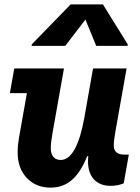

<svg xmlns="http://www.w3.org/2000/svg" viewBox="-20 -838 640 875"><path d="M210.5 17Q143.5 17 102 -27.2Q60.5 -71.5 60.5 -143Q60.5 -161 62 -177Q63.5 -193 66.5 -210L114 -477.5L156 -413.5H25L45 -526H271.5L219 -230Q215 -207.5 213.2 -191.2Q211.5 -175 211.5 -162.5Q211.5 -137 223.2 -123Q235 -109 256.5 -109Q293 -109 320.2 -158Q347.5 -207 364.5 -302.5L404 -526H557L506.5 -242Q502.5 -218 500.5 -202.5Q498.5 -187 498.5 -175Q498.5 -133.5 546 -133.5H567L544 -2.5Q515.5 9 485 9Q435.5 9 408.2 -20.5Q381 -50 381 -103.5Q381 -118.5 383.8 -134.5Q386.5 -150.5 393 -173.5L417.5 -121L377.5 -126.5Q347.5 -52 307.2 -17.5Q267 17 210.5 17ZM124 -629 125 -636 302 -818H449L562 -636L561 -629H418.5L358 -776.5H390.5L277.5 -629Z"/></svg>

Font: Google Sans Code
Style: Italic
Weight: 400
Italic angle: -10°
Monospace: yes
Designer: Google Sans Code Authors
Foundry: Google LLC
Version: Version 6.000